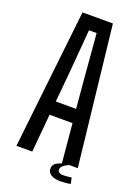

<svg xmlns="http://www.w3.org/2000/svg" viewBox="-167 -870 750 1038"><g transform="rotate(20 208.0 -350.5)"><path d="M31 0 120 -800H295L384 0H294L274 -219H142L122 0ZM149 -298H266L251 -468L230 -721H186L165 -468ZM246 48Q247 31 261 21Q275 11 293 7L294 -15H336L342 -3Q291 17 291 42Q291 51 298.5 57Q306 63 325 63Q334 63 347.5 61.5Q361 60 370 59L378 93Q365 96 348 97.5Q331 99 320 99Q284 99 264 86Q244 73 246 48Z"/></g></svg>

Font: Big Shoulders Text Medium
Style: Regular
Weight: 500
Designer: Patric King
Foundry: XO Type Co
Version: Version 1.000; ttfautohint (v1.8.2)